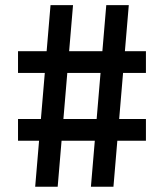

<svg xmlns="http://www.w3.org/2000/svg" viewBox="-20 -713 626 733"><path d="M327.1 0 385.7 -693.4H471.7L413.1 0ZM48.8 -175.8V-258.8H537.1V-175.8ZM114.3 0 172.9 -693.4H258.8L200.2 0ZM48.8 -434.6V-517.6H537.1V-434.6Z"/></svg>

Font: Cascadia Code
Style: Regular
Weight: 400
Monospace: yes
Designer: Aaron Bell
Foundry: Saja Typeworks
Version: Version 2106.017